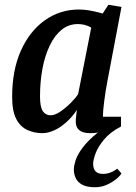

<svg xmlns="http://www.w3.org/2000/svg" viewBox="-20 -550 572 806"><path d="M378 236Q345 236 325.5 225.5Q306 215 298 198Q290 181 290 162Q290 147 297 124Q304 101 326 71Q348 41 391 6Q383 8 374.5 8.5Q366 9 358 9Q329 9 313.5 -3Q298 -15 298 -39Q298 -43 298.5 -51.5Q299 -60 300.5 -70.5Q302 -81 303 -89Q284 -60 259 -37.5Q234 -15 208 -3Q182 9 157 9Q124 9 94.5 -4.5Q65 -18 48 -51Q31 -84 31 -143Q31 -256 68 -338Q105 -420 168.5 -465Q232 -510 311 -510Q337 -510 366.5 -504Q396 -498 411 -493L435 -530L490 -521L431 -210Q423 -168 417.5 -125.5Q412 -83 412 -60H488V-19Q442 5 416.5 36Q391 67 381 94.5Q371 122 371 137Q371 180 412 180Q428 180 443 174.5Q458 169 472 158L490 178Q482 191 465 204Q448 217 426.5 226.5Q405 236 378 236ZM193 -66Q210 -66 232.5 -81Q255 -96 276 -117Q297 -138 308 -155L363 -434Q350 -442 335.5 -445.5Q321 -449 307 -449Q268 -449 238.5 -425Q209 -401 188.5 -358Q168 -315 158 -260.5Q148 -206 148 -145Q148 -100 160 -83Q172 -66 193 -66Z"/></svg>

Font: Manuale SemiBold
Style: Italic
Weight: 600
Italic angle: -11°
Designer: Eduardo Tunni / Pablo Cosgaya
Foundry: Eduardo Tunni / Pablo Cosgaya
Version: Version 1.002